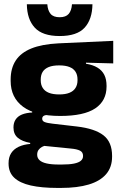

<svg xmlns="http://www.w3.org/2000/svg" viewBox="-20 -708 571 919"><path d="M268.5 -153Q150 -153 90.5 -197Q31 -241 31 -320.5V-327Q31 -381 55.2 -418.2Q79.5 -455.5 130 -476Q180.5 -496.5 259.5 -500.5L522 -512.5V-404.5L391.5 -408V-403Q425 -397.5 446.8 -384.2Q468.5 -371 479.2 -349.8Q490 -328.5 490 -297.5V-294Q490 -225.5 435.8 -189.2Q381.5 -153 268.5 -153ZM261 79.5H276Q312 79.5 334.2 75Q356.5 70.5 367 61.5Q377.5 52.5 377.5 39V38Q377.5 20.5 362.8 13Q348 5.5 318.5 3L173.5 -11.5L207 -13.5Q192 -11 181.2 -5Q170.5 1 164.2 10Q158 19 158 32V33Q158 48 169 58.5Q180 69 202.8 74.2Q225.5 79.5 261 79.5ZM253.5 191.5Q179.5 191.5 127.2 179.8Q75 168 48 142.5Q21 117 21 75V73Q21 44.5 33.5 25Q46 5.5 69.5 -5.5Q93 -16.5 124.5 -19V-24Q86 -31 65.2 -48.5Q44.5 -66 44.5 -97.5V-98Q44.5 -120.5 54.8 -136Q65 -151.5 85 -159.8Q105 -168 134 -169.5V-186L247 -157.5L214 -158Q196.5 -158 189.2 -153.5Q182 -149 182 -140V-139.5Q182 -128.5 193.8 -123.8Q205.5 -119 232 -116L348.5 -102.5Q433.5 -92.5 475 -60.5Q516.5 -28.5 516.5 38.5V41.5Q516.5 92.5 487.8 125.8Q459 159 404.8 175.2Q350.5 191.5 272.5 191.5ZM263.5 -256Q293 -256 312.2 -263.8Q331.5 -271.5 341.2 -286.8Q351 -302 351 -323.5V-328Q351 -349.5 341.5 -364.5Q332 -379.5 312.8 -387.2Q293.5 -395 263.5 -395H263Q232.5 -395 213 -387Q193.5 -379 184.2 -364Q175 -349 175 -327.5V-323.5Q175 -302 184.8 -286.8Q194.5 -271.5 214 -263.8Q233.5 -256 263.5 -256ZM265.5 -535.5Q183.5 -535.5 146.5 -575.5Q109.5 -615.5 108.5 -687.5H206.5Q208.5 -658 222 -641.8Q235.5 -625.5 265.5 -625.5Q295 -625.5 308.8 -641.5Q322.5 -657.5 324.5 -687.5H422.5Q421.5 -615.5 385 -575.5Q348.5 -535.5 265.5 -535.5Z"/></svg>

Font: Anek Latin
Style: Bold
Weight: 700
Designer: Yesha Goshar
Foundry: Ek Type
Version: Version 1.003